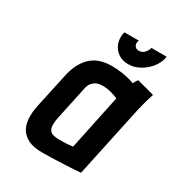

<svg xmlns="http://www.w3.org/2000/svg" viewBox="-163 -782 833 895"><g transform="rotate(30 254.0 -334.5)"><path d="M474 -673H392L390 -666Q386 -654 375 -643Q364 -632 347 -632Q333 -632 325.5 -642.5Q318 -653 322 -666L324 -673H247L245 -666Q239 -636 249 -610Q259 -584 281.5 -568.5Q304 -553 335 -553Q366 -553 395 -568.5Q424 -584 445.5 -610Q467 -636 473 -666ZM508 -487 414 -512Q408 -504 403.5 -495.5Q399 -487 399 -487Q392 -490 374.5 -495Q357 -500 331 -504Q305 -508 274 -508Q244 -508 218 -500.5Q192 -493 170.5 -475.5Q149 -458 132.5 -428.5Q116 -399 107 -355L67 -170Q60 -135 61.5 -103.5Q63 -72 77 -48Q91 -24 119.5 -10Q148 4 194 4Q217 4 244.5 3Q272 2 299.5 1Q327 0 349.5 -1.5Q372 -3 385.5 -4Q399 -5 399 -5L481 -390Q485 -407 491.5 -431.5Q498 -456 508 -487ZM177 -169 216 -352Q220 -372 229 -383Q238 -394 249 -399.5Q260 -405 270.5 -406Q281 -407 289 -407Q297 -407 307.5 -405.5Q318 -404 329.5 -401Q341 -398 351 -394.5Q361 -391 368 -387L306 -92Q296 -91 286.5 -90Q277 -89 268 -88.5Q259 -88 250 -88Q241 -88 232 -88Q208 -88 193.5 -94.5Q179 -101 175 -118.5Q171 -136 177 -169Z"/></g></svg>

Font: Advent Pro
Style: Italic
Weight: 400
Italic angle: -12°
Designer: VivaRado, Andreas Kalpakidis
Foundry: VivaRado, Andreas Kalpakidis
Version: Version 3.000